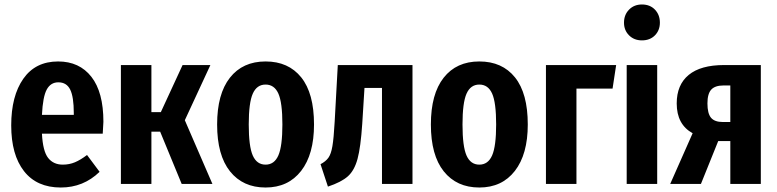

<svg xmlns="http://www.w3.org/2000/svg" viewBox="-20 -820 3464 856"><path d="M438 -224H167Q171 -146 194.5 -116Q218 -86 260 -86Q289 -86 314 -96.5Q339 -107 368 -129L424 -54Q352 16 251 16Q144 16 87 -57Q30 -130 30 -261Q30 -392 84 -469Q138 -546 239 -546Q334 -546 387.5 -477.5Q441 -409 441 -277Q441 -266 438 -224ZM309 -316Q309 -388 293 -420.5Q277 -453 240 -453Q206 -453 188.5 -421Q171 -389 167 -308H309Z M804 -284 927 0H790L694 -233H655V0H519V-530H655V-320H697L794 -530H918Z M1380 -265Q1380 -132 1322.5 -58Q1265 16 1164 16Q1063 16 1005.5 -56Q948 -128 948 -265Q948 -401 1005 -473.5Q1062 -546 1164 -546Q1266 -546 1323 -475Q1380 -404 1380 -265ZM1089 -265Q1089 -167 1107 -126.5Q1125 -86 1164 -86Q1203 -86 1221 -127Q1239 -168 1239 -265Q1239 -363 1221 -403Q1203 -443 1164 -443Q1125 -443 1107 -402.5Q1089 -362 1089 -265Z M1819 -530V0H1683V-428H1605L1595 -268Q1588 -163 1574 -111.5Q1560 -60 1531 -34Q1502 -8 1442 12L1409 -88Q1432 -100 1444 -116.5Q1456 -133 1462 -168.5Q1468 -204 1472 -276L1486 -530Z M2333 -265Q2333 -132 2275.5 -58Q2218 16 2117 16Q2016 16 1958.5 -56Q1901 -128 1901 -265Q1901 -401 1958 -473.5Q2015 -546 2117 -546Q2219 -546 2276 -475Q2333 -404 2333 -265ZM2042 -265Q2042 -167 2060 -126.5Q2078 -86 2117 -86Q2156 -86 2174 -127Q2192 -168 2192 -265Q2192 -363 2174 -403Q2156 -443 2117 -443Q2078 -443 2060 -402.5Q2042 -362 2042 -265Z M2414 0V-530H2727L2711 -425H2550V0Z M2922 -719Q2922 -685 2900 -662.5Q2878 -640 2842 -640Q2807 -640 2784.5 -662.5Q2762 -685 2762 -719Q2762 -754 2784.5 -777Q2807 -800 2842 -800Q2878 -800 2900 -777Q2922 -754 2922 -719ZM2910 0H2774V-530H2910Z M3372 -530V0H3236V-191H3182L3105 0H2968L3068 -226Q2997 -265 2997 -359Q2997 -442 3050.5 -486Q3104 -530 3208 -530ZM3236 -276V-439H3206Q3168 -439 3151 -420.5Q3134 -402 3134 -359Q3134 -314 3150 -295Q3166 -276 3203 -276Z"/></svg>

Font: Fira Sans Compressed SemiBold
Style: Regular
Weight: 600
Width: 1
Designer: bBox Type GmbH & Carrois Corporate GbR & Edenspiekermann AG
Foundry: bBox Type GmbH & Carrois Corporate GbR & Edenspiekermann AG
Version: Version 4.301